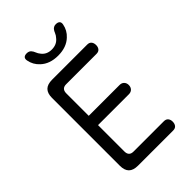

<svg xmlns="http://www.w3.org/2000/svg" viewBox="-276 -1051 1153 1153"><g transform="rotate(-45 300.0 -475.0)"><path d="M185 -421H447Q465 -421 475.5 -410Q486 -399 486 -382Q486 -364 475.5 -353Q465 -342 447 -342H185V-118Q185 -99 194.5 -89Q204 -79 223 -79H481Q499 -79 508 -68Q517 -57 517 -40Q517 -22 508 -11Q499 0 481 0H183Q143 0 124 -19Q105 -38 105 -77V-653Q105 -692 124 -711Q143 -730 183 -730H481Q499 -730 508 -719Q517 -708 517 -690Q517 -673 508 -662Q499 -651 481 -651H223Q204 -651 194.5 -641Q185 -631 185 -612ZM158 -918Q155 -934 162.5 -942Q170 -950 187 -950Q196 -950 203.5 -947Q211 -944 215 -939Q224 -929 229 -915.5Q234 -902 244 -890Q267 -859 310 -859Q353 -859 377 -890Q388 -902 393 -915Q398 -928 406 -938Q411 -943 417.5 -946.5Q424 -950 434 -950Q451 -950 459 -942Q467 -934 464 -918Q456 -875 424 -846Q382 -806 311 -806Q240 -806 198 -846Q166 -875 158 -918Z"/></g></svg>

Font: Maple Mono NL Light
Style: Regular
Weight: 300
Monospace: yes
Designer: subframe7536
Version: Version 7.000